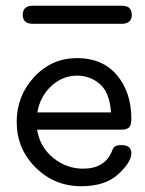

<svg xmlns="http://www.w3.org/2000/svg" viewBox="-20 -642 506 668"><path d="M38.1 -217.8Q38.1 -308.6 99.1 -374.3Q160.2 -439.9 248 -439.9Q336.9 -439.9 387 -380.4Q437 -320.8 437 -228Q437 -214.8 434.1 -207Q431.2 -199.2 424.6 -195.6Q418 -191.9 412.6 -191.4Q407.2 -190.9 397 -190.9H108.9Q118.7 -130.9 164.8 -93Q210.9 -55.2 269 -55.2Q344.2 -55.2 369.1 -115.2Q374 -129.4 381.1 -133.3Q388.2 -137.2 401.9 -137.2Q437 -137.2 437 -108.9Q437 -78.1 391.6 -36.1Q346.2 5.9 263.2 5.9Q168.9 5.9 103.5 -59.6Q38.1 -125 38.1 -217.8ZM59.1 -589.8Q59.1 -622.1 94.2 -622.1H404.3Q438.5 -622.1 438.5 -589.8Q438.5 -559.1 402.3 -559.1H93.3Q59.1 -560.1 59.1 -589.8ZM109.9 -251H366.2Q361.3 -320.8 327.1 -349.9Q293 -378.9 248 -378.9Q198.2 -378.9 158.9 -343Q119.6 -307.1 109.9 -251Z"/></svg>

Font: CMU Typewriter Text Variable Width
Style: Medium
Weight: 500
Version: Version 0.7.0